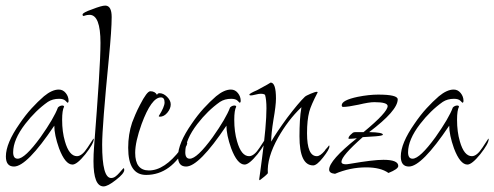

<svg xmlns="http://www.w3.org/2000/svg" viewBox="-20 -614 1766 686"><path d="M30 -19Q1 -19 1 -55Q1 -102 50 -172Q71 -203 93 -227Q115 -251 137 -270Q166 -294 190 -294Q205 -294 215 -281.5Q225 -269 225 -254Q225 -247 221 -247Q221 -247 214 -254Q207 -261 191 -261Q168 -261 151 -250Q107 -219 70 -171Q27 -115 27 -70Q27 -47 43 -47Q69 -47 125 -124Q149 -158 164.5 -184.5Q180 -211 187 -230Q194 -237 203 -237Q208 -237 209 -233Q202 -220 202 -186Q202 -143 212 -109Q227 -56 255 -56Q273 -56 293 -87L314 -119Q315 -118 315 -117Q315 -101 285 -63Q255 -26 239 -26Q213 -26 191 -84Q174 -132 174 -165Q76 -19 30 -19Z M350 52Q314 52 314 -38Q314 -51 314.5 -63Q315 -75 316 -88Q327 -229 333 -322Q339 -415 339 -461Q339 -561 300 -561Q291 -561 282 -558Q281 -557 279 -557Q275 -557 275 -562Q275 -569 310 -581Q343 -594 356 -594Q379 -594 379 -553Q379 -531 376.5 -494Q374 -457 369 -406Q345 -162 345 -97Q345 22 377 22Q385 22 392 17Q399 12 406 4L421 -13Q424 -13 424 -7Q424 6 394 29Q365 52 350 52Z M502 11Q438 11 438 -86Q438 -134 452 -176Q457 -189 463.5 -204.5Q470 -220 480 -239Q505 -288 517 -288Q534 -288 541 -275Q543 -281 550 -281Q564 -281 577 -268Q590 -255 590 -241Q590 -226 578 -211.5Q566 -197 551 -197Q549 -197 547 -199Q568 -232 568 -248Q568 -266 555 -266Q521 -266 486 -171Q463 -107 463 -68Q463 -5 512 -5Q568 -5 625 -80Q644 -105 646 -106Q649 -106 649 -102Q649 -101 647 -95Q592 11 502 11Z M645 -19Q616 -19 616 -55Q616 -102 665 -172Q686 -203 708 -227Q730 -251 752 -270Q781 -294 805 -294Q820 -294 830 -281.5Q840 -269 840 -254Q840 -247 836 -247Q836 -247 829 -254Q822 -261 806 -261Q783 -261 766 -250Q722 -219 685 -171Q642 -115 642 -70Q642 -47 658 -47Q684 -47 740 -124Q764 -158 779.5 -184.5Q795 -211 802 -230Q809 -237 818 -237Q823 -237 824 -233Q817 -220 817 -186Q817 -143 827 -109Q842 -56 870 -56Q888 -56 908 -87L929 -119Q930 -118 930 -117Q930 -101 900 -63Q870 -26 854 -26Q828 -26 806 -84Q789 -132 789 -165Q691 -19 645 -19Z M908 30Q906 28 906 27Q907 20 909.5 2Q912 -16 916 -47Q924 -107 928 -152Q932 -197 932 -227Q932 -258 927 -275Q923 -279 911 -279Q905 -279 893 -276Q881 -273 876 -273Q871 -273 871 -276Q871 -280 899 -292Q947 -318 947 -319Q966 -319 966 -262Q966 -237 957 -186Q953 -161 951 -142.5Q949 -124 949 -111V-108Q958 -124 972.5 -145.5Q987 -167 1006 -193Q1047 -247 1069 -268Q1073 -272 1089.5 -279Q1106 -286 1112 -286Q1115 -286 1115 -284Q1091 -238 1085 -215Q1077 -185 1077 -138Q1077 -56 1112 -56Q1124 -56 1140 -75Q1142 -79 1146.5 -83.5Q1151 -88 1156 -95L1157 -91Q1157 -80 1134 -51Q1112 -23 1099 -23Q1050 -23 1050 -127Q1050 -156 1051.5 -182Q1053 -208 1057 -231Q1032 -207 1011.5 -180Q991 -153 974 -123Q933 -50 937 5Q932 11 924.5 17Q917 23 908 30Z M1177 7Q1156 5 1156 -8Q1156 -41 1255 -120Q1245 -119 1238.5 -118.5Q1232 -118 1227 -118Q1226 -118 1225 -119Q1225 -125 1232 -132Q1238 -138 1241 -140Q1244 -142 1252 -142Q1260 -142 1279 -142Q1365 -213 1365 -235Q1365 -249 1317 -249Q1299 -249 1261 -240Q1242 -236 1228.5 -234Q1215 -232 1206 -232Q1201 -232 1201 -238Q1201 -256 1258 -268Q1278 -272 1296.5 -274Q1315 -276 1331 -276Q1401 -276 1401 -259Q1401 -219 1299 -142Q1348 -141 1348 -133Q1348 -129 1322 -127L1276 -124Q1200 -57 1200 -36Q1200 -27 1216 -27Q1218 -27 1222 -27.5Q1226 -28 1232 -29Q1273 -36 1302 -39.5Q1331 -43 1350 -43Q1403 -43 1403 -21Q1403 -10 1368 4Q1340 -16 1288 -16Q1231 -16 1177 7Z M1441 -19Q1412 -19 1412 -55Q1412 -102 1461 -172Q1482 -203 1504 -227Q1526 -251 1548 -270Q1577 -294 1601 -294Q1616 -294 1626 -281.5Q1636 -269 1636 -254Q1636 -247 1632 -247Q1632 -247 1625 -254Q1618 -261 1602 -261Q1579 -261 1562 -250Q1518 -219 1481 -171Q1438 -115 1438 -70Q1438 -47 1454 -47Q1480 -47 1536 -124Q1560 -158 1575.5 -184.5Q1591 -211 1598 -230Q1605 -237 1614 -237Q1619 -237 1620 -233Q1613 -220 1613 -186Q1613 -143 1623 -109Q1638 -56 1666 -56Q1684 -56 1704 -87L1725 -119Q1726 -118 1726 -117Q1726 -101 1696 -63Q1666 -26 1650 -26Q1624 -26 1602 -84Q1585 -132 1585 -165Q1487 -19 1441 -19Z"/></svg>

Font: Shalimar
Style: Regular
Weight: 400
Designer: Robert E. Leuschke
Foundry: Robert E. Leuschke
Version: Version 1.010; ttfautohint (v1.8.3)